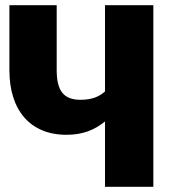

<svg xmlns="http://www.w3.org/2000/svg" viewBox="-20 -715 661 735"><path d="M382 -695V-365C360 -345 332 -333 288 -333C224 -333 197 -367 197 -447V-695H16V-446C16 -294 95 -199 234 -199C295 -199 340 -216 382 -250V0H567V-695Z"/></svg>

Font: Fira Sans ExtraBold
Style: Regular
Weight: 800
Designer: bBox Type GmbH & Carrois Corporate GbR & Edenspiekermann AG
Foundry: bBox Type GmbH & Carrois Corporate GbR & Edenspiekermann AG
Version: Version 4.300;PS 004.300;hotconv 1.0.88;makeotf.lib2.5.64775